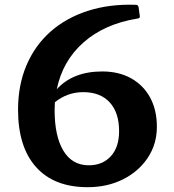

<svg xmlns="http://www.w3.org/2000/svg" viewBox="-20 -767 723 798"><path d="M344 11Q205 11 130 -72.5Q55 -156 55 -311Q55 -413 90 -495.5Q125 -578 190 -635.5Q255 -693 345.5 -722Q436 -751 545 -747Q554 -747 556 -737L561 -701Q563 -691 552 -690Q415 -668 327.5 -591Q240 -514 216 -396Q283 -470 405 -470Q474 -470 525 -441.5Q576 -413 604 -361.5Q632 -310 632 -240Q632 -168 594 -111Q556 -54 491 -21.5Q426 11 344 11ZM207 -309Q207 -201 243.5 -140.5Q280 -80 349 -80Q406 -80 440.5 -117.5Q475 -155 475 -222Q475 -299 436 -341.5Q397 -384 326 -384Q260 -384 208 -342Q207 -326 207 -309Z"/></svg>

Font: Hahmlet
Style: Bold
Weight: 700
Designer: Minjoo Ham & Mark Frömberg
Foundry: hypertype
Version: Version 1.002; ttfautohint (v1.8.3)